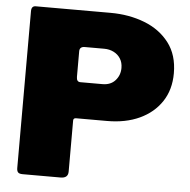

<svg xmlns="http://www.w3.org/2000/svg" viewBox="-53 -794 836 846"><g transform="rotate(5 365.5 -371.0)"><path d="M703 -501Q703 -428 668 -375.5Q633 -323 571.5 -294.5Q510 -266 428 -266H291Q279 -266 279 -255V-29Q279 0 246 0H78Q63 0 57.5 -6Q52 -12 52 -25V-719Q52 -742 71 -742H402Q484 -742 552.5 -715.5Q621 -689 662 -635.5Q703 -582 703 -501ZM471 -504Q471 -528 460 -545.5Q449 -563 430 -572.5Q411 -582 388 -582H302Q279 -582 279 -561V-448Q279 -426 296 -426H394Q430 -426 450.5 -449Q471 -472 471 -504Z"/></g></svg>

Font: Libre Franklin Black
Style: Regular
Weight: 900
Designer: Pablo Impallari, Rodrigo Fuenzalida, Nhung Nguyen
Foundry: Impallari Type
Version: Version 3.000